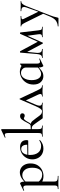

<svg xmlns="http://www.w3.org/2000/svg" viewBox="1132 -1900 1040 3351"><g transform="rotate(-90 1652.5 -225.0)"><path d="M30 263Q56 263 69 257.5Q82 252 86.5 238Q91 224 91 194V-274Q91 -308 83 -323.5Q75 -339 56 -339Q37 -339 5 -324H4Q0 -324 -2.5 -329Q-5 -334 -1 -335L119 -393Q123 -395 126 -395Q140 -395 149.5 -371Q159 -347 159 -304V194Q159 224 166 238Q173 252 193 257.5Q213 263 255 263Q258 263 258 269Q258 275 255 275Q220 275 200 274L125 273L69 274Q55 275 30 275Q27 275 27 269Q27 263 30 263ZM126 -25 147 -82Q176 -46 207 -27.5Q238 -9 285 -9Q337 -9 368.5 -54.5Q400 -100 400 -184Q400 -266 363.5 -311Q327 -356 271 -356Q233 -356 202 -336Q171 -316 136 -277L127 -286Q177 -345 224 -372Q271 -399 320 -399Q362 -399 397.5 -377Q433 -355 454 -313Q475 -271 475 -215Q475 -138 441.5 -86.5Q408 -35 358 -11Q308 13 258 13Q220 13 191.5 4.5Q163 -4 126 -25Z M546 -181Q546 -240 574.5 -289Q603 -338 652 -366.5Q701 -395 761 -395Q820 -395 851 -365.5Q882 -336 882 -281Q882 -253 870 -253H801Q805 -312 785.5 -343.5Q766 -375 727 -375Q678 -375 650.5 -333.5Q623 -292 623 -220Q623 -132 663.5 -80Q704 -28 779 -28Q808 -28 829 -35.5Q850 -43 878 -59H879Q882 -59 884.5 -55.5Q887 -52 885 -49Q849 -17 813 -2.5Q777 12 735 12Q676 12 633 -14.5Q590 -41 568 -85.5Q546 -130 546 -181ZM599 -267 823 -271V-253L600 -252Z M945 -12Q972 -12 984.5 -17Q997 -22 1001.5 -36Q1006 -50 1006 -81V-595Q1006 -631 999.5 -646.5Q993 -662 976 -662Q959 -662 932 -649H931Q927 -649 925 -654Q923 -659 926 -661L1058 -724L1063 -725Q1067 -725 1070.5 -722Q1074 -719 1074 -715V-81Q1074 -51 1078.5 -36.5Q1083 -22 1095.5 -17Q1108 -12 1135 -12Q1137 -12 1137 -6Q1137 0 1135 0Q1108 0 1094 -1L1042 -2L987 -1Q972 0 945 0Q942 0 942 -6Q942 -12 945 -12ZM1195 -96Q1189 -104 1164 -139Q1139 -174 1123.5 -182.5Q1108 -191 1085 -191Q1077 -191 1045 -189L1043 -207Q1098 -211 1132 -211Q1165 -211 1182.5 -204Q1200 -197 1214 -181Q1228 -165 1265 -116Q1283 -93 1291 -80Q1318 -42 1335.5 -27.5Q1353 -13 1384 -12Q1387 -12 1387 -6Q1387 0 1384 0H1272Q1264 0 1260.5 -3Q1257 -6 1241 -30.5Q1225 -55 1195 -96ZM1180 -261Q1219 -338 1243 -366.5Q1267 -395 1301 -395Q1325 -395 1337.5 -384Q1350 -373 1350 -356Q1350 -338 1339 -326Q1328 -314 1308 -314Q1294 -314 1280 -322Q1270 -329 1260 -329Q1237 -329 1197 -255Q1182 -225 1166.5 -209Q1151 -193 1132 -193V-211Q1156 -211 1180 -261Z M1389 -12Q1407 -12 1427.5 -37.5Q1448 -63 1478 -132L1594 -401Q1596 -405 1600 -405Q1604 -405 1606 -401L1730 -137Q1757 -79 1770.5 -55Q1784 -31 1798 -21.5Q1812 -12 1835 -12Q1840 -12 1840 -6Q1840 0 1835 0Q1818 0 1784 -2Q1750 -4 1734 -4Q1719 -4 1689 -2Q1659 0 1646 0Q1642 0 1642 -6Q1642 -12 1646 -12Q1687 -12 1687 -41Q1687 -58 1674 -84L1569 -307L1599 -352L1501 -123Q1483 -81 1483 -55Q1483 -12 1531 -12Q1536 -12 1536 -6Q1536 0 1531 0Q1520 0 1500 -2Q1480 -4 1462 -4Q1441 -4 1421 -2Q1403 0 1389 0Q1384 0 1384 -6Q1384 -12 1389 -12Z M1852 -162Q1852 -234 1885.5 -288Q1919 -342 1971.5 -370.5Q2024 -399 2079 -399Q2114 -399 2146 -386Q2178 -373 2200 -350L2149 -292Q2149 -329 2121 -354Q2093 -379 2054 -379Q1998 -379 1963.5 -327Q1929 -275 1929 -193Q1929 -118 1958 -73Q1987 -28 2037 -28Q2096 -28 2166 -100L2174 -93Q2130 -45 2089.5 -17Q2049 11 1998 11Q1936 11 1894 -34.5Q1852 -80 1852 -162ZM2149 -81V-360Q2173 -368 2185 -375Q2197 -382 2207 -396Q2208 -397 2210 -397Q2212 -397 2214.5 -395.5Q2217 -394 2217 -393V-107Q2217 -75 2224.5 -61Q2232 -47 2250 -47Q2263 -47 2299 -60L2301 -61Q2304 -61 2305.5 -56Q2307 -51 2304 -50L2181 10L2177 11Q2167 11 2158 -15Q2149 -41 2149 -81Z M2858 0Q2831 0 2816 -1L2764 -2L2715 -1Q2703 0 2680 0Q2678 0 2678 -6Q2678 -12 2680 -12Q2708 -12 2719.5 -20.5Q2731 -29 2731 -54Q2731 -59 2729 -79L2700 -294L2738 -345L2583 0Q2582 4 2575 4Q2570 4 2567 0L2414 -285L2427 -323L2405 -104Q2404 -97 2404 -85Q2404 -47 2420.5 -29.5Q2437 -12 2471 -12Q2474 -12 2474 -6Q2474 0 2471 0Q2449 0 2437 -1L2395 -2L2353 -1Q2341 0 2319 0Q2316 0 2316 -6Q2316 -12 2319 -12Q2352 -12 2366.5 -33Q2381 -54 2385 -104L2409 -391Q2409 -394 2413.5 -395.5Q2418 -397 2423 -397Q2430 -397 2433 -394L2605 -75L2587 -60L2737 -393Q2740 -397 2746 -397Q2752 -397 2756.5 -395Q2761 -393 2761 -390L2797 -81Q2801 -48 2805 -35Q2809 -22 2820.5 -17Q2832 -12 2858 -12Q2861 -12 2861 -6Q2861 0 2858 0Z M3096 -12V25L2934 -303Q2912 -346 2899.5 -360Q2887 -374 2869 -374Q2866 -374 2866 -380Q2866 -386 2869 -386Q2893 -386 2905 -385L2941 -384L3006 -385Q3021 -386 3047 -386Q3049 -386 3049 -380Q3049 -374 3047 -374Q3019 -374 3005 -369Q2991 -364 2991 -352Q2991 -347 2996 -335L3131 -60L3102 -15L3198 -286Q3206 -312 3206 -326Q3206 -351 3188.5 -362.5Q3171 -374 3134 -374Q3132 -374 3132 -380Q3132 -386 3134 -386Q3161 -386 3175 -385L3235 -384L3273 -385Q3283 -386 3305 -386Q3308 -386 3308 -380Q3308 -374 3305 -374Q3278 -374 3259 -353.5Q3240 -333 3222 -288L3063 120Q3034 193 3024 248Q3020 266 3017 270.5Q3014 275 3003 275H2868Q2866 275 2866 269Q2866 263 2868 263Q2928 259 2969.5 227.5Q3011 196 3045 112Z"/></g></svg>

Font: Cormorant Infant Medium
Style: Regular
Weight: 500
Designer: Christian Thalmann (Catharsis Fonts)
Foundry: Catharsis Fonts
Version: Version 4.000